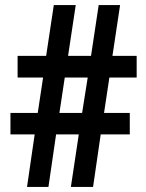

<svg xmlns="http://www.w3.org/2000/svg" viewBox="-20 -733 574 753"><path d="M409 -429 388 -290H489V-206H375L345 0H258L289 -206H200L170 0H86L116 -206H21V-290H128L149 -429H49V-514H161L191 -713H277L247 -514H337L367 -713H451L421 -514H516V-429ZM213 -290H302L324 -429H234Z"/></svg>

Font: Noto Sans Gujarati Condensed SemiBold
Style: Regular
Weight: 600
Width: 3
Designer: Jelle Bosma - Monotype Design Team, Universal Thirst
Foundry: Monotype Imaging Inc.
Version: Version 2.106; ttfautohint (v1.8.4.7-5d5b)